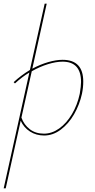

<svg xmlns="http://www.w3.org/2000/svg" viewBox="-33 -731 512 1040"><path d="M418 -289Q418 -257 411 -223Q398 -164 368.5 -112.5Q339 -61 296.5 -29Q254 3 206 3Q163 3 129.5 -18.5Q96 -40 79 -77L-2 289H-13L126 -338Q87 -315 48 -279L41 -286Q81 -323 129 -352L209 -711H220L142 -359Q185 -382 228 -394.5Q271 -407 306 -407Q418 -407 418 -289ZM406 -287Q406 -397 306 -397Q271 -397 227 -383.5Q183 -370 139 -345L83 -94Q97 -55 128.5 -31Q160 -7 205 -7Q248 -7 287.5 -35Q327 -63 356.5 -112.5Q386 -162 399 -223Q406 -265 406 -287Z"/></svg>

Font: Ysabeau Hairline
Style: Italic
Weight: 100
Italic angle: -12°
Designer: Christian Thalmann (Catharsis Fonts)
Version: Version 0.003